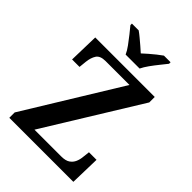

<svg xmlns="http://www.w3.org/2000/svg" viewBox="-264 -1049 1166 1166"><g transform="rotate(45 319.0 -465.5)"><path d="M40 0V-46L415 -657H210Q164 -657 148 -632Q132 -607 128 -569L123 -520H59L64 -714H575V-667L199 -57H429Q466 -57 485.5 -70.5Q505 -84 514 -105Q523 -126 525 -150L530 -194H595L590 0ZM268 -771Q258 -794 238.5 -820.5Q219 -847 198.5 -873Q178 -899 162 -918V-931H220Q236 -920 255 -904Q274 -888 293.5 -871.5Q313 -855 328 -841Q343 -855 362 -871.5Q381 -888 401 -904Q421 -920 437 -931H494V-918Q479 -899 458 -873Q437 -847 418 -820.5Q399 -794 388 -771Z"/></g></svg>

Font: Noto Serif Hebrew SemiBold
Style: Regular
Weight: 600
Version: Version 2.003